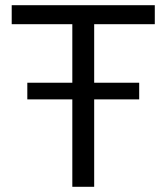

<svg xmlns="http://www.w3.org/2000/svg" viewBox="-20 -718 640 738"><path d="M342 -336V0H258V-336H85V-400H258V-625H25V-698H575V-625H342V-400H515V-336Z"/></svg>

Font: Lilex Nerd Font
Style: Regular
Weight: 400
Designer: Mike Abbink, Paul van der Laan, Pieter van Rosmalen, Mikhael Khrustik
Foundry: Mikhael Khrustik
Version: Version 2.400; ttfautohint (v1.8.4.7-5d5b);Nerd Fonts 3.3.0